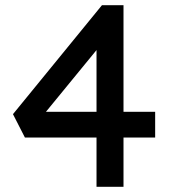

<svg xmlns="http://www.w3.org/2000/svg" viewBox="-20 -720 660 740"><path d="M352 0V-190H76L30 -280L373 -700H456V-289H578V-190H456V0ZM157 -289H352V-527Z"/></svg>

Font: Easer Grotesk
Style: Regular
Weight: 400
Designer: Boardeaser, Bonnie Shaver-Troup, Thomas Jockin
Foundry: Lexend
Version: Version 1.008;Glyphs 3.1.2 (3151)